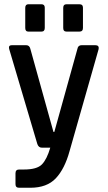

<svg xmlns="http://www.w3.org/2000/svg" viewBox="-20 -723 507 905"><path d="M99 -591V-686Q99 -703 114 -703H175Q191 -703 191 -687V-591Q191 -574 175 -574H114Q99 -574 99 -591ZM278 -591V-686Q278 -703 294 -703H354Q371 -703 371 -687V-591Q371 -574 354 -574H294Q278 -574 278 -591ZM123 162H70Q53 162 53 145V94Q53 76 70 76H93Q154 76 177.5 52Q201 28 217 -27H177Q162 -27 156 -44L23 -493Q19 -510 36 -510H103Q119 -510 123 -493L232 -101H236L345 -493Q348 -510 365 -510H429Q448 -510 445 -492L308 -11Q285 73 243 117.5Q201 162 123 162Z"/></svg>

Font: Rajdhani Semibold
Style: Regular
Weight: 600
Designer: Satya Rajpurohit, Jyotish Sonowal
Foundry: Indian Type Foundry
Version: Version 1.200;PS 1.0;hotconv 1.0.78;makeotf.lib2.5.61930; tt